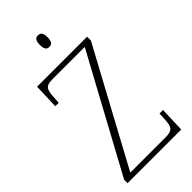

<svg xmlns="http://www.w3.org/2000/svg" viewBox="-279 -972 1037 1037"><g transform="rotate(-45 239.5 -453.5)"><path d="M249 -819C267 -819 279 -828 279 -863C279 -897 267 -907 249 -907C232 -907 220 -897 220 -863C220 -828 232 -819 249 -819ZM27 0H437L442 -144H415L413 -101C410 -49 402 -30 349 -30H78L432 -685V-714H50L45 -570H71L74 -612C76 -665 85 -684 138 -684H384L27 -26Z"/></g></svg>

Font: Noto Serif Sinhala SemiCondensed ExtraLight
Style: Regular
Weight: 200
Width: 4
Designer: Jelle Bosma - Monotype Design Team
Foundry: Monotype Imaging Inc.
Version: Version 2.007